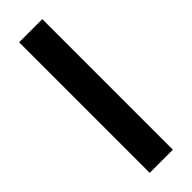

<svg xmlns="http://www.w3.org/2000/svg" viewBox="-241 -719 733 733"><g transform="rotate(-45 125.5 -352.5)"><path d="M63 0V-705H188V0Z"/></g></svg>

Font: Bricolage Grotesque 36pt SemiBold
Style: Regular
Weight: 600
Designer: Mathieu Triay
Foundry: Atelier Triay
Version: Version 1.001;gftools[0.9.33.dev8+g029e19f]